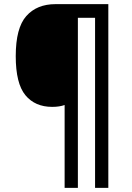

<svg xmlns="http://www.w3.org/2000/svg" viewBox="-20 -780 635 927"><path d="M503 127H439V-694H356V127H292V-273Q267 -264 232 -264Q149 -264 102.5 -320.5Q56 -377 56 -509Q56 -645 107 -702.5Q158 -760 248 -760H503Z"/></svg>

Font: Noto Sans Telugu SemiCondensed Medium
Style: Regular
Weight: 500
Width: 4
Designer: Jelle Bosma - Monotype Design Team
Foundry: Monotype Imaging Inc.
Version: Version 2.005; ttfautohint (v1.8.4.7-5d5b)